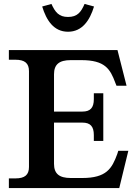

<svg xmlns="http://www.w3.org/2000/svg" viewBox="-20 -954 689 974"><path d="M398 -388H254V-577C254 -627 280 -649 339 -649H392C513 -649 539 -604 565 -534L571 -519H622L576 -700H25V-651H58C106 -651 127 -633 127 -593V-107C127 -67 106 -49 58 -49H25V0H585L631 -189H580L575 -173C548 -99 520 -51 397 -51H339C280 -51 254 -73 254 -123V-332H398C438 -332 456 -313 456 -269V-239H504V-481H456V-451C456 -407 438 -388 398 -388ZM194 -921 241 -934C260 -892 279 -868 325 -868C372 -868 391 -892 409 -934L457 -921C436 -852 398 -793 325 -793C252 -793 215 -852 194 -921Z"/></svg>

Font: LT Superior Serif Semibold
Style: Regular
Weight: 600
Designer: Daniel Lyons
Foundry: LyonsType
Version: Version 2.120;FEAKit 1.0